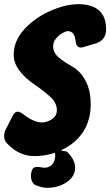

<svg xmlns="http://www.w3.org/2000/svg" viewBox="-55 -750 531 925"><path d="M172 155Q149 155 116 142Q94 130 94 95Q94 86 96 82Q99 54 124 54Q133 54 148 57Q153 58 160 58Q182 58 196.5 42Q211 26 211 -1Q211 -10 209 -14Q164 2 110 2Q38 2 -18 -56Q-35 -72 -35 -92V-96Q-35 -111 -27 -127L7 -194Q17 -212 30 -212Q41 -212 58 -199Q82 -180 105.5 -170Q129 -160 146 -160Q172 -160 195.5 -176Q219 -192 219 -219Q219 -254 187.5 -283Q156 -312 115 -340Q11 -411 11 -485Q11 -554 62.5 -609.5Q114 -665 187 -697.5Q260 -730 325 -730Q360 -730 390 -719Q456 -693 456 -611V-597L455 -596Q451 -556 407 -541L343 -522L334 -521Q312 -521 309 -554Q304 -600 271 -600Q262 -600 245.5 -590.5Q229 -581 215 -564.5Q201 -548 201 -528Q201 -496 227 -474Q253 -452 289 -432L292 -430Q310 -421 330.5 -399.5Q351 -378 366.5 -340.5Q382 -303 382 -247Q382 -172 346.5 -116.5Q311 -61 247 -30L238 -25Q241 -24 244 -24Q247 -24 249 -23L267 -20Q307 19 307 58Q307 100 266.5 127.5Q226 155 172 155Z"/></svg>

Font: Bangerz
Style: Bold
Weight: 700
Designer: vernon adams
Foundry: Vernon Adams
Version: Version 2.10;February 7, 2025;FontCreator 13.0.0.2683 64-bit